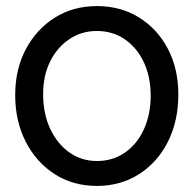

<svg xmlns="http://www.w3.org/2000/svg" viewBox="-20 -599 637 632"><path d="M30 -286Q30 -200 65 -132Q100 -64 160.5 -25.5Q221 13 299 13Q377 13 438 -26Q499 -65 533 -133Q567 -201 567 -288Q567 -373 532.5 -438.5Q498 -504 437.5 -541.5Q377 -579 299 -579Q221 -579 160.5 -541Q100 -503 65 -437Q30 -371 30 -286ZM122 -289Q122 -350 145 -396.5Q168 -443 208 -470Q248 -497 299 -497Q351 -497 391 -469.5Q431 -442 453.5 -394Q476 -346 476 -284Q476 -222 453.5 -173Q431 -124 391 -96.5Q351 -69 299 -69Q248 -69 208 -97.5Q168 -126 145 -175.5Q122 -225 122 -289Z"/></svg>

Font: Catamaran Medium
Style: Regular
Weight: 500
Designer: Pria Ravichandran
Version: Version 2.000